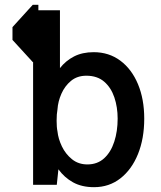

<svg xmlns="http://www.w3.org/2000/svg" viewBox="-20 -770 669 800"><path d="M581 -275.6Q581 -192.5 554.9 -128Q528.8 -63.6 481.7 -26.8Q434.7 9.9 371.8 9.9Q320.7 9.9 284.3 -10.3Q247.9 -30.5 223.4 -64.6L216.6 0H117.9V-511.4H116.5L32 -603.7V-657L116.5 -750H139.9V-727.3H229.8V-486.2Q253.9 -517 288.5 -534.8Q323.2 -552.6 370.4 -552.6Q433.9 -552.6 481.4 -517.2Q528.8 -481.9 554.9 -419.4Q581 -356.9 581 -275.6ZM470.2 -275.6Q470.2 -323.5 456.5 -364.2Q442.8 -404.8 414.1 -429.7Q385.3 -454.5 339.8 -454.5Q301.8 -454.5 275.9 -433.1Q250 -411.6 235.8 -379.3Q221.6 -346.9 219.5 -314.3Q215.9 -295.1 215.9 -267.2Q215.9 -239.3 219.5 -222.3Q222.7 -191.8 237.9 -160Q253.2 -128.2 280 -106.5Q306.8 -84.9 344.1 -84.9Q386 -84.9 414.1 -110.6Q442.1 -136.4 456.1 -179.7Q470.2 -223 470.2 -275.6Z"/></svg>

Font: Interface Medium
Style: Regular
Weight: 500
Designer: Rasmus Andersson
Foundry: rsms
Version: Version 1.8